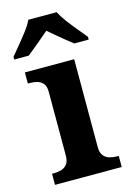

<svg xmlns="http://www.w3.org/2000/svg" viewBox="-132 -825 602 884"><g transform="rotate(-15 168.5 -383.0)"><path d="M17 0V-53H29Q44 -53 60.5 -57.5Q77 -62 88.5 -75.9Q100 -89.8 100 -117.7V-422Q100 -448.9 88 -462Q76 -475 59.5 -479Q43 -483 29 -483H17V-536H252V-118Q252 -90 263.5 -76Q275 -62 292 -57.5Q309 -53 323 -53H335V0ZM-15 -619Q1 -638 22.5 -664Q44 -690 64.5 -717Q85 -744 95 -766H230Q241 -744 261 -717Q281 -690 303 -664Q325 -638 340 -619V-606H271Q257 -617 237 -633Q217 -649 197 -666Q177 -683 162 -696Q147 -683 127 -666Q107 -649 87.5 -633Q68 -617 54 -606H-15Z"/></g></svg>

Font: Noto Serif Gujarati
Style: Regular
Weight: 400
Designer: Universal Thirst, Indian Type Foundry and the Monotype Design Team
Foundry: Monotype Imaging Inc.
Version: Version 2.102